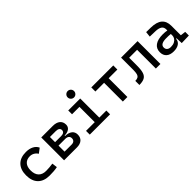

<svg xmlns="http://www.w3.org/2000/svg" viewBox="220 -1905 3076 3076"><g transform="rotate(-45 1758.0 -367.0)"><path d="M333 9.8Q205.6 9.8 136 -59.8Q66.4 -129.4 66.4 -259.8Q66.4 -386.7 134.5 -457Q202.6 -527.3 329.1 -527.3Q404.8 -527.3 458.7 -499.3Q512.7 -471.2 535.6 -419.9L456.1 -359.9Q434.1 -395.5 399.9 -415Q365.7 -434.6 325.2 -434.6Q253.4 -434.6 213.6 -390.4Q173.8 -346.2 173.8 -264.6Q173.8 -176.3 218.3 -129.6Q262.7 -83 344.7 -83Q383.8 -83 422.1 -86.4Q460.4 -89.8 497.1 -95.7L508.8 -4.9Q466.3 3.9 421.4 6.8Q376.5 9.8 333 9.8Z M668 0V-517.6H928.7Q1008.3 -517.6 1052 -481.9Q1095.7 -446.3 1095.7 -380.9Q1095.7 -332 1058.6 -304Q1021.5 -275.9 954.1 -273.4V-264.2Q1030.8 -262.7 1073 -229.5Q1115.2 -196.3 1115.2 -136.7Q1115.2 -71.8 1074.2 -35.9Q1033.2 0 959 0ZM904.3 -424.8H771.5V-307.6H911.1Q947.3 -307.6 967.3 -323Q987.3 -338.4 987.3 -366.2Q987.3 -394 965.6 -409.4Q943.8 -424.8 904.3 -424.8ZM923.8 -229.5H771.5V-92.8H930.7Q966.8 -92.8 986.8 -110.6Q1006.8 -128.4 1006.8 -161.1Q1006.8 -193.8 985.1 -211.7Q963.4 -229.5 923.8 -229.5Z M1493.2 -599.6Q1463.4 -599.6 1442.1 -620.8Q1420.9 -642.1 1420.9 -671.9Q1420.9 -702.1 1442.1 -723.1Q1463.4 -744.1 1493.2 -744.1Q1523.4 -744.1 1544.4 -723.1Q1565.4 -702.1 1565.4 -671.9Q1565.4 -642.1 1544.4 -620.8Q1523.4 -599.6 1493.2 -599.6ZM1250 0V-85H1447.3V-431.6H1279.3V-517.6H1550.8V-85H1710V0Z M1999 0V-424.8H1801.8V-517.6H2299.8V-424.8H2102.5V0Z M2374.5 0V-92.8Q2413.6 -92.8 2435.8 -106.2Q2458 -119.6 2467.3 -151.9Q2476.6 -184.1 2476.6 -241.2V-517.6H2850.6V0H2747.1V-424.8H2566.9V-244.6Q2566.9 -150.4 2549.6 -97.2Q2532.2 -43.9 2490.2 -22Q2448.2 0 2374.5 0Z M3146.5 9.8Q3065.4 9.8 3021 -29.3Q2976.6 -68.4 2976.6 -139.6Q2976.6 -221.7 3037.8 -265.6Q3099.1 -309.6 3210.9 -309.6Q3266.6 -309.6 3308.6 -301.3V-325.2Q3308.6 -377 3272.2 -401.1Q3235.8 -425.3 3164.1 -427.2L3040 -430.7L3049.8 -522.5L3154.3 -521Q3282.7 -519 3345 -465.6Q3407.2 -412.1 3407.2 -309.6V-93.8L3495.1 -83V0L3329.1 4.9L3324.2 -109.4H3314Q3308.1 -49.8 3263.4 -20Q3218.8 9.8 3146.5 9.8ZM3163.1 -73.2Q3211.4 -73.2 3243.9 -89.8Q3276.4 -106.4 3292.5 -132.3Q3308.6 -158.2 3308.6 -185.5V-221.7Q3283.7 -225.6 3259 -226.1Q3234.4 -226.6 3209 -226.6Q3074.2 -226.6 3074.2 -149.4Q3074.2 -113.3 3097.4 -93.3Q3120.6 -73.2 3163.1 -73.2Z"/></g></svg>

Font: Caskaydia Cove
Style: Regular
Weight: 400
Monospace: yes
Designer: Aaron Bell
Foundry: Saja Typeworks
Version: Version 4.300; ttfautohint (v1.8.3)